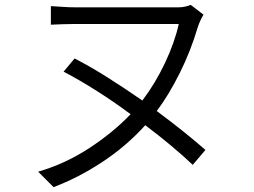

<svg xmlns="http://www.w3.org/2000/svg" viewBox="-20 -722 1040 785"><path d="M285 -483Q351 -449 422 -404Q493 -359 562 -311Q615 -381 654.5 -464.5Q694 -548 711 -624Q694 -624 652.5 -624Q611 -624 557 -624Q503 -624 449 -624Q395 -624 352 -624Q309 -624 290 -624Q264 -624 236 -623Q208 -622 188 -621V-697Q208 -696 235 -694Q262 -692 290 -692Q306 -692 339.5 -692Q373 -692 416.5 -692Q460 -692 506.5 -692Q553 -692 595 -692Q637 -692 667 -692Q697 -692 708 -692Q724 -692 737 -695Q750 -698 760 -702L812 -662Q806 -652 799.5 -638.5Q793 -625 788 -609Q760 -514 715.5 -424.5Q671 -335 621 -268Q679 -225 729.5 -184.5Q780 -144 820 -109L768 -48Q729 -85 679.5 -126.5Q630 -168 574 -210Q495 -123 396.5 -58.5Q298 6 199 43L136 -20Q246 -52 343.5 -115.5Q441 -179 514 -255Q447 -305 376 -350Q305 -395 240 -429Z"/></svg>

Font: Source Han Sans SC Normal
Style: Regular
Weight: 350
Designer: Ryoko NISHIZUKA 西塚涼子 (kana, bopomofo & ideographs); Paul D. Hunt (Latin, Greek & Cyrillic); Sandoll Communications 산돌커뮤니
Foundry: Adobe
Version: Version 2.004;hotconv 1.0.118;makeotfexe 2.5.65603